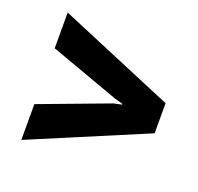

<svg xmlns="http://www.w3.org/2000/svg" viewBox="-91 -596 684 664"><g transform="rotate(20 251.5 -263.5)"><path d="M50.8 -366.7V-498L476.1 -319.3V-208.5L50.8 -29.3V-161.1L306.6 -256.8L336.4 -263.2V-266.1L306.6 -274.4Z"/></g></svg>

Font: Battambang
Style: Bold
Weight: 700
Designer: Danh Hong
Version: Version 8.002; ttfautohint (v1.8.3)